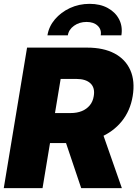

<svg xmlns="http://www.w3.org/2000/svg" viewBox="-21 -974 712 994"><path d="M-1.5 0 119.1 -727.5H430.2Q514.6 -727.5 571.8 -697.3Q628.9 -667 653.8 -610.6Q678.7 -554.2 666 -476.6Q653.3 -399.9 608.9 -345.5Q564.5 -291 495.4 -262.2Q426.3 -233.4 339.4 -233.4H159.7L185.1 -388.7H344.7Q377.4 -388.7 402.6 -398.9Q427.7 -409.2 443.8 -428.7Q460 -448.2 464.4 -476.6Q471.7 -519.5 447.3 -542.5Q422.9 -565.4 374 -565.4H293L199.2 0ZM399.4 0 287.6 -332H493.7L609.9 0ZM442.9 -954.1Q497.6 -954.1 537.1 -932.4Q576.7 -910.6 595.7 -873.8Q614.7 -836.9 607.4 -791H500.5Q505.4 -821.3 484.6 -840.8Q463.9 -860.4 427.2 -860.4Q390.1 -860.4 362.5 -840.8Q335 -821.3 330.1 -791H224.6Q231.9 -836.9 263.2 -873.8Q294.4 -910.6 341.3 -932.4Q388.2 -954.1 442.9 -954.1Z"/></svg>

Font: Inter 24pt Black
Style: Italic
Weight: 900
Italic angle: -9.3988°
Designer: Rasmus Andersson
Foundry: rsms
Version: Version 4.001;git-66647c0bb